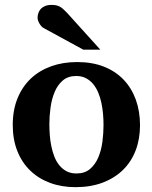

<svg xmlns="http://www.w3.org/2000/svg" viewBox="-20 -754 624 786"><path d="M403.8 -242.2Q403.8 -263.2 401.9 -286.4Q399.9 -309.6 395.3 -332Q390.6 -354.5 382.3 -374.5Q374 -394.5 361.6 -409.7Q349.1 -424.8 332 -433.8Q314.9 -442.9 292 -442.9Q258.3 -442.9 236.8 -424.3Q215.3 -405.8 203.4 -376.7Q191.4 -347.7 186.8 -313Q182.1 -278.3 182.1 -246.1Q182.1 -224.6 183.8 -201.2Q185.5 -177.7 190.2 -155.3Q194.8 -132.8 202.6 -112.8Q210.4 -92.8 222.9 -77.4Q235.4 -62 252.4 -53Q269.5 -43.9 293 -43.9Q327.1 -43.9 348.6 -62.3Q370.1 -80.6 382.3 -109.4Q394.5 -138.2 399.2 -173.3Q403.8 -208.5 403.8 -242.2ZM553.2 -241.2Q553.2 -185.1 535.4 -138.4Q517.6 -91.8 483.4 -58.3Q449.2 -24.9 400.1 -6.3Q351.1 12.2 289.1 12.2Q231.9 12.2 184.8 -5.4Q137.7 -22.9 103.8 -55.7Q69.8 -88.4 51 -135.5Q32.2 -182.6 32.2 -242.2Q32.2 -303.7 51.8 -351.6Q71.3 -399.4 106.2 -432.4Q141.1 -465.3 189.5 -482.7Q237.8 -500 295.9 -500Q357.9 -500 405.8 -481Q453.6 -461.9 486.3 -427.5Q519 -393.1 536.1 -345.7Q553.2 -298.3 553.2 -241.2ZM320.8 -550.8 158.7 -639.2Q153.3 -642.1 148.9 -647.2Q144.5 -652.3 141.1 -658.2Q137.7 -664.1 135.7 -670.2Q133.8 -676.3 133.8 -681.2Q133.8 -689.9 136.7 -699.5Q139.6 -709 146.2 -716.6Q152.8 -724.1 163.8 -729Q174.8 -733.9 190.9 -733.9Q201.2 -733.9 209 -732.4Q216.8 -731 223.9 -727.3Q231 -723.6 238 -717.5Q245.1 -711.4 253.9 -702.1L390.6 -550.8Z"/></svg>

Font: Charis SIL APac
Style: Bold
Weight: 700
Foundry: SIL International
Version: Version 5.000